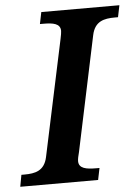

<svg xmlns="http://www.w3.org/2000/svg" viewBox="-74 -755 579 796"><g transform="rotate(-5 215.5 -357.0)"><path d="M-22 0H302L312 -49H299C257 -49 226 -54 226 -85C226 -93 229 -108 233 -122L334 -600C346 -657 385 -665 430 -665H443L453 -714H128L118 -665H131C173 -665 203 -660 203 -629C203 -623 201 -611 198 -597L95 -113C83 -57 44 -49 0 -49H-13Z"/></g></svg>

Font: Noto Serif SemiBold
Style: Italic
Weight: 600
Italic angle: -12°
Designer: Monotype Design Team
Foundry: Monotype Imaging Inc.
Version: Version 2.014